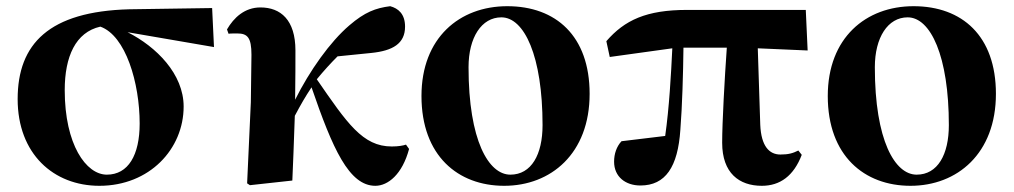

<svg xmlns="http://www.w3.org/2000/svg" viewBox="-20 -583 3273 620"><path d="M325 -19C258 -19 189 -116 189 -292C189 -400 224 -479 304 -497C386 -468 431 -315 431 -184C431 -82 394 -19 325 -19ZM671 -431 665 -557 397 -553C139 -546 37 -442 37 -263C37 -86 153 17 301 17C463 17 573 -102 573 -239C573 -344 485 -432 392 -479Z M1291 -116C1282 -113 1267 -110 1245 -110C1151 -110 1101 -185 1003 -327C1026 -355 1048 -379 1070 -401L1179 -412C1248 -419 1288 -442 1288 -497C1288 -538 1266 -556 1240 -563C1193 -557 1158 -544 1108 -501C1046 -448 980 -355 933 -261C934 -308 934 -406 934 -420C934 -519 886 -559 821 -559C770 -559 735 -526 713 -488L718 -474C722 -475 742 -475 746 -475C779 -475 792 -462 792 -406L790 -253L778 9L787 15L924 0C925 -15 930 -149 932 -209C951 -245 966 -271 986 -301C1054 -103 1107 17 1192 17C1233 17 1279 -20 1301 -102Z M1608 17C1759 17 1884 -87 1884 -280C1884 -467 1775 -563 1618 -563C1464 -563 1341 -461 1341 -273C1341 -80 1459 17 1608 17ZM1628 -19C1558 -19 1493 -129 1493 -366C1493 -462 1535 -527 1599 -527C1673 -527 1732 -402 1732 -179C1732 -84 1696 -19 1628 -19Z M2427 -427 2588 -420 2582 -551H2199C2067 -551 1997 -518 1938 -450L1949 -399L2151 -427C2147 -343 2141 -235 2128 -144C2084 -139 1995 -128 1987 -127C1971 -110 1963 -86 1963 -61C1963 -12 2000 16 2048 16C2129 16 2169 -44 2177 -164C2183 -240 2186 -344 2187 -429H2327C2320 -331 2312 -187 2312 -122C2312 -24 2367 17 2440 17C2499 17 2543 -15 2569 -83L2558 -97C2540 -88 2526 -84 2500 -84C2464 -84 2438 -111 2435 -180Z M2920 17C3071 17 3196 -87 3196 -280C3196 -467 3087 -563 2930 -563C2776 -563 2653 -461 2653 -273C2653 -80 2771 17 2920 17ZM2940 -19C2870 -19 2805 -129 2805 -366C2805 -462 2847 -527 2911 -527C2985 -527 3044 -402 3044 -179C3044 -84 3008 -19 2940 -19Z"/></svg>

Font: Noto Serif KR Black
Style: Regular
Weight: 900
Version: Version 1.001;PS 1.001;hotconv 16.6.54;makeotf.lib2.5.65590